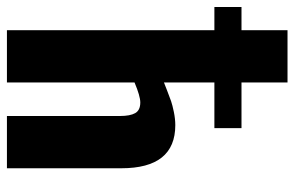

<svg xmlns="http://www.w3.org/2000/svg" viewBox="-177 -682 850 554"><g transform="rotate(90 248.0 -405.0)"><path d="M58.1 0V-598.6H-8.8V-676.8H58.1V-809.6H209V-676.8H340.8V-598.6H209V-453.1Q210.4 -453.6 231 -461.7Q251.5 -469.7 262.7 -473.6Q273.9 -477.5 294.2 -481.7Q314.5 -485.8 332 -485.8Q456.5 -485.8 456.5 -330.1V0H305.7V-326.2Q305.7 -355.5 297.4 -370.1Q289.1 -384.8 266.6 -384.8Q248.5 -384.8 209 -368.2V0Z"/></g></svg>

Font: Oswald
Style: DemiBold
Weight: 600
Designer: Vernon Adams
Foundry: Vernon Adams
Version: 3.0; ttfautohint (v0.95) -l 8 -r 50 -G 200 -x 0 -w "G" -W -c